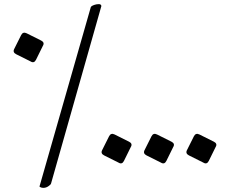

<svg xmlns="http://www.w3.org/2000/svg" viewBox="-20 -722 1111 928"><path d="M944 -72C932 -78 923 -75 917 -63L884 3C878 14 881 23 893 29L963 64C974 71 983 68 989 56L1022 -11C1029 -22 1026 -31 1014 -37ZM739 -72C727 -78 718 -75 712 -63L679 3C673 14 676 23 688 29L758 64C769 71 778 68 784 56L817 -11C824 -22 821 -31 809 -37ZM534 -72C522 -78 513 -75 507 -63L474 3C468 14 471 23 483 29L553 64C564 71 573 68 579 56L612 -11C619 -22 616 -31 604 -37ZM109 -561C97 -567 88 -564 82 -552L49 -486C43 -475 46 -466 58 -460L128 -425C139 -418 148 -421 154 -433L187 -500C194 -511 191 -520 179 -526ZM458 -702C451 -702 444 -701 438 -699C432 -697 427 -695 424 -693C421 -691 420 -689 419 -688L171 179L172 181C173 182 175 183 178 184C181 185 185 186 189 186C199 186 207 183 214 178C221 173 226 169 227 164L470 -693C469 -699 465 -702 458 -702Z"/></svg>

Font: XITS Math
Style: Regular
Weight: 400
Designer: MicroPress Inc., with final additions and corrections provided by Coen Hoffman, Elsevier (retired)
Version: Version 1.302